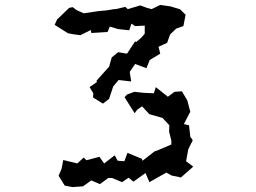

<svg xmlns="http://www.w3.org/2000/svg" viewBox="-20 -728 1040 780"><path d="M344 -374 359 -349 358 -332 398 -307 423 -326 440 -377 462 -403 513 -397 507 -436 529 -468 575 -451 588 -484 631 -510 624 -538 659 -554 671 -588 696 -612 725 -622 734 -668 712 -690 673 -702 631 -708 596 -691 577 -696 550 -706 499 -691 489 -700 450 -691H444L414 -686L381 -683L320 -674L291 -687L275 -699L261 -696L212 -649L202 -627L256 -593L277 -589L306 -585L349 -606L351 -594L417 -598L426 -620L459 -610L505 -605L514 -632L529 -622L568 -624V-591L553 -574L533 -557L529 -560L496 -510L460 -516L434 -495L419 -442L423 -457L372 -400L374 -395ZM218 -14 243 26 274 32 317 29 351 5 386 20 420 -5H435L476 12L502 -6L522 10L571 -25L587 12L656 -27L677 -15L715 -7L765 -51L736 -73L745 -122L763 -158L753 -173L748 -219L727 -224L753 -274L741 -320L719 -357L689 -355L662 -335L613 -374L605 -349L563 -351L526 -355L496 -344L486 -333L527 -268L537 -282L557 -296L587 -264L640 -249L668 -219L667 -193L676 -157V-141L620 -117L608 -113L559 -75L556 -83L498 -107L485 -73L458 -75L446 -97L403 -64L384 -91L331 -77L320 -88L294 -64L237 -78L230 -42Z"/></svg>

Font: チョークS
Style: Regular
Weight: 400
Designer: [Stick] Fontworks Inc.
Foundry: [Stick] Fontworks Inc.
Version: Version 1.200;FEAKit 1.0